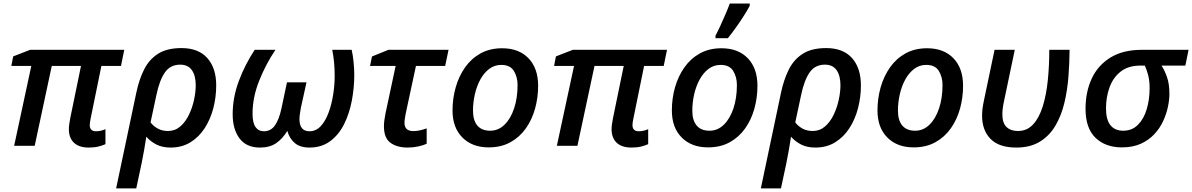

<svg xmlns="http://www.w3.org/2000/svg" viewBox="-20 -821 6712 1081"><path d="M479.5 9.8Q425.3 9.8 396.5 -17.3Q367.7 -44.4 367.7 -94.2Q367.7 -106.4 369.9 -121.6Q372.1 -136.7 375.5 -155.8L436 -449.7H271.5L175.3 0H59.6L156.2 -449.7H43.9L54.2 -503.4L149.4 -540.5H679.7L661.1 -449.7H550.8L490.2 -152.8Q485.4 -129.9 485.4 -116.7Q485.4 -82 520.5 -82Q535.2 -82 548.6 -85.2Q562 -88.4 573.7 -93.8V-9.3Q556.6 -1.5 533.4 4.2Q510.3 9.8 479.5 9.8Z M633.8 239.7 747.6 -299.8Q762.7 -372.1 790.8 -428.7Q818.8 -485.4 869.1 -517.8Q919.4 -550.3 1002 -550.3Q1097.2 -550.3 1147.2 -494.1Q1197.3 -438 1197.3 -339.8Q1197.3 -274.9 1181.2 -212.4Q1165 -149.9 1132.8 -99.9Q1100.6 -49.8 1052.5 -20Q1004.4 9.8 940.4 9.8Q894 9.8 860.6 -7.3Q827.1 -24.4 803.7 -51.3Q798.3 -13.2 791.7 22.5Q785.2 58.1 777.3 98.6L747.1 239.7ZM925.8 -83.5Q965.3 -83.5 994.6 -108.6Q1023.9 -133.8 1043.2 -173.6Q1062.5 -213.4 1072.3 -258.1Q1082 -302.7 1082 -341.3Q1082 -395 1060.3 -426Q1038.6 -457 994.6 -457Q939 -457 908.4 -413.1Q877.9 -369.1 860.8 -287.1L827.6 -131.8Q843.8 -110.4 868.7 -96.9Q893.6 -83.5 925.8 -83.5Z M1443.8 9.8Q1367.2 9.8 1328.6 -41.7Q1290 -93.3 1290 -177.7Q1290 -272 1324.5 -364.5Q1358.9 -457 1414.1 -540.5H1530.8Q1476.6 -460 1439.2 -366.5Q1401.9 -272.9 1401.9 -180.7Q1401.9 -129.4 1418.7 -105.7Q1435.5 -82 1465.8 -82Q1504.9 -82 1528.1 -115.2Q1551.3 -148.4 1564.5 -210L1595.7 -357.4H1705.6L1674.3 -215.3Q1670.9 -197.3 1668.5 -180.2Q1666 -163.1 1666 -150.4Q1666 -82 1722.7 -82Q1759.3 -82 1785.9 -110.8Q1812.5 -139.6 1829.8 -186.5Q1847.2 -233.4 1855.7 -287.8Q1864.3 -342.3 1864.3 -393.1Q1864.3 -472.7 1850.6 -540.5H1960Q1966.8 -510.3 1970.7 -472.4Q1974.6 -434.6 1974.6 -399.9Q1974.6 -327.1 1960.9 -254.6Q1947.3 -182.1 1917.5 -122.3Q1887.7 -62.5 1839.4 -26.4Q1791 9.8 1722.2 9.8Q1669.4 9.8 1639.4 -15.9Q1609.4 -41.5 1597.7 -84Q1570.8 -39.6 1534.7 -14.9Q1498.5 9.8 1443.8 9.8Z M2275.4 9.8Q2215.8 9.8 2178.7 -16.8Q2141.6 -43.5 2141.6 -110.8Q2141.6 -125 2144 -144Q2146.5 -163.1 2150.4 -182.1L2207.5 -449.7H2063.5L2074.2 -502.9L2167 -540.5H2505.4L2486.3 -449.7H2321.8L2264.2 -181.2Q2261.2 -166 2259.3 -152.8Q2257.3 -139.6 2257.3 -129.9Q2257.3 -83 2307.1 -83Q2325.7 -83 2343.3 -86.9Q2360.8 -90.8 2382.3 -98.1V-11.7Q2364.3 -2.9 2335.2 3.4Q2306.2 9.8 2275.4 9.8Z M2731.4 8.8Q2638.7 8.8 2583.3 -46.9Q2527.8 -102.5 2527.8 -199.2Q2527.8 -266.6 2545.7 -329.3Q2563.5 -392.1 2598.6 -441.9Q2633.8 -491.7 2686 -520.5Q2738.3 -549.3 2807.1 -549.3Q2901.4 -549.3 2955.6 -492.9Q3009.8 -436.5 3009.8 -337.9Q3009.8 -272 2992.7 -210Q2975.6 -147.9 2940.9 -98.6Q2906.2 -49.3 2854 -20.3Q2801.8 8.8 2731.4 8.8ZM2739.7 -85Q2785.6 -85 2820.3 -118.7Q2855 -152.3 2874.5 -210.7Q2894 -269 2894 -342.8Q2894 -387.2 2873.3 -421.4Q2852.5 -455.6 2802.2 -455.6Q2764.2 -455.6 2734.6 -433.3Q2705.1 -411.1 2684.6 -373.8Q2664.1 -336.4 2653.6 -290.5Q2643.1 -244.6 2643.1 -197.3Q2643.1 -143.1 2667.7 -114Q2692.4 -85 2739.7 -85Z M3535.2 9.8Q3481 9.8 3452.1 -17.3Q3423.3 -44.4 3423.3 -94.2Q3423.3 -106.4 3425.5 -121.6Q3427.7 -136.7 3431.2 -155.8L3491.7 -449.7H3327.1L3231 0H3115.2L3211.9 -449.7H3099.6L3109.9 -503.4L3205.1 -540.5H3735.4L3716.8 -449.7H3606.4L3545.9 -152.8Q3541 -129.9 3541 -116.7Q3541 -82 3576.2 -82Q3590.8 -82 3604.2 -85.2Q3617.7 -88.4 3629.4 -93.8V-9.3Q3612.3 -1.5 3589.1 4.2Q3565.9 9.8 3535.2 9.8Z M3966.3 8.8Q3873.5 8.8 3818.1 -46.9Q3762.7 -102.5 3762.7 -199.2Q3762.7 -266.6 3780.5 -329.3Q3798.3 -392.1 3833.5 -441.9Q3868.7 -491.7 3920.9 -520.5Q3973.1 -549.3 4042 -549.3Q4136.2 -549.3 4190.4 -492.9Q4244.6 -436.5 4244.6 -337.9Q4244.6 -272 4227.5 -210Q4210.4 -147.9 4175.8 -98.6Q4141.1 -49.3 4088.9 -20.3Q4036.6 8.8 3966.3 8.8ZM3974.6 -85Q4020.5 -85 4055.2 -118.7Q4089.8 -152.3 4109.4 -210.7Q4128.9 -269 4128.9 -342.8Q4128.9 -387.2 4108.2 -421.4Q4087.4 -455.6 4037.1 -455.6Q3999 -455.6 3969.5 -433.3Q3939.9 -411.1 3919.4 -373.8Q3898.9 -336.4 3888.4 -290.5Q3877.9 -244.6 3877.9 -197.3Q3877.9 -143.1 3902.6 -114Q3927.2 -85 3974.6 -85ZM4008.3 -606V-620.1Q4021 -644 4035.9 -676.3Q4050.8 -708.5 4064.9 -741.5Q4079.1 -774.4 4088.9 -801.3H4201.2V-788.6Q4189 -765.1 4168.9 -733.4Q4148.9 -701.7 4125.2 -668.5Q4101.6 -635.3 4078.1 -606Z M4263.7 239.7 4377.4 -299.8Q4392.6 -372.1 4420.7 -428.7Q4448.7 -485.4 4499 -517.8Q4549.3 -550.3 4631.8 -550.3Q4727.1 -550.3 4777.1 -494.1Q4827.1 -438 4827.1 -339.8Q4827.1 -274.9 4811 -212.4Q4794.9 -149.9 4762.7 -99.9Q4730.5 -49.8 4682.4 -20Q4634.3 9.8 4570.3 9.8Q4523.9 9.8 4490.5 -7.3Q4457 -24.4 4433.6 -51.3Q4428.2 -13.2 4421.6 22.5Q4415 58.1 4407.2 98.6L4377 239.7ZM4555.7 -83.5Q4595.2 -83.5 4624.5 -108.6Q4653.8 -133.8 4673.1 -173.6Q4692.4 -213.4 4702.1 -258.1Q4711.9 -302.7 4711.9 -341.3Q4711.9 -395 4690.2 -426Q4668.5 -457 4624.5 -457Q4568.8 -457 4538.3 -413.1Q4507.8 -369.1 4490.7 -287.1L4457.5 -131.8Q4473.6 -110.4 4498.5 -96.9Q4523.4 -83.5 4555.7 -83.5Z M5124 8.8Q5031.2 8.8 4975.8 -46.9Q4920.4 -102.5 4920.4 -199.2Q4920.4 -266.6 4938.2 -329.3Q4956.1 -392.1 4991.2 -441.9Q5026.4 -491.7 5078.6 -520.5Q5130.9 -549.3 5199.7 -549.3Q5293.9 -549.3 5348.1 -492.9Q5402.3 -436.5 5402.3 -337.9Q5402.3 -272 5385.3 -210Q5368.2 -147.9 5333.5 -98.6Q5298.8 -49.3 5246.6 -20.3Q5194.3 8.8 5124 8.8ZM5132.3 -85Q5178.2 -85 5212.9 -118.7Q5247.6 -152.3 5267.1 -210.7Q5286.6 -269 5286.6 -342.8Q5286.6 -387.2 5265.9 -421.4Q5245.1 -455.6 5194.8 -455.6Q5156.7 -455.6 5127.2 -433.3Q5097.7 -411.1 5077.1 -373.8Q5056.6 -336.4 5046.1 -290.5Q5035.6 -244.6 5035.6 -197.3Q5035.6 -143.1 5060.3 -114Q5085 -85 5132.3 -85Z M5701.7 9.8Q5605 9.8 5557.1 -38.8Q5509.3 -87.4 5509.3 -169.9Q5509.3 -189 5511.7 -209Q5514.2 -229 5520.5 -258.8L5579.6 -540.5H5693.4L5634.3 -258.3Q5627.9 -230 5625.7 -211.4Q5623.5 -192.9 5623.5 -177.2Q5623.5 -128.9 5646.7 -106.2Q5669.9 -83.5 5711.4 -83.5Q5762.7 -83.5 5796.9 -120.8Q5831.1 -158.2 5851.1 -222.7Q5871.1 -287.1 5879.4 -369.1Q5887.7 -451.2 5887.7 -540.5H6002Q6001.5 -467.8 5995.6 -390.6Q5989.7 -313.5 5972.7 -241.9Q5955.6 -170.4 5922.4 -113.8Q5889.2 -57.1 5835.2 -23.7Q5781.2 9.8 5701.7 9.8Z M6296.4 8.8Q6204.1 8.8 6147.9 -45.2Q6091.8 -99.1 6091.8 -208.5Q6091.8 -303.2 6126.5 -378.2Q6161.1 -453.1 6231.7 -496.8Q6302.2 -540.5 6409.2 -540.5H6671.9L6653.8 -451.7H6519.5Q6536.6 -426.3 6550.3 -387.5Q6564 -348.6 6564 -292.5Q6564 -259.8 6555.7 -219.7Q6547.4 -179.7 6528.8 -139.4Q6510.3 -99.1 6479.2 -65.7Q6448.2 -32.2 6403.1 -11.7Q6357.9 8.8 6296.4 8.8ZM6303.7 -85Q6354 -85 6387.2 -118.7Q6420.4 -152.3 6436.5 -207Q6452.6 -261.7 6452.6 -325.2Q6452.6 -364.7 6444.8 -396.2Q6437 -427.7 6425.3 -451.7H6400.9Q6332 -451.7 6289.3 -417.7Q6246.6 -383.8 6226.8 -328.9Q6207 -273.9 6207 -210.9Q6207 -147.5 6231.9 -116.2Q6256.8 -85 6303.7 -85Z"/></svg>

Font: Open Sans SemiBold
Style: Italic
Weight: 600
Italic angle: -12°
Designer: Monotype Design Team
Foundry: Monotype Imaging Inc.
Version: Version 3.003; ttfautohint (v1.8.4)